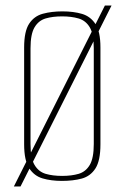

<svg xmlns="http://www.w3.org/2000/svg" viewBox="-20 -640 467 692"><path d="M30 32 358 -620H382L54 32ZM203 12Q164 12 133.5 3Q103 -6 85 -34Q67 -62 67 -120V-469Q67 -527 85 -554.5Q103 -582 134.5 -590.5Q166 -599 205 -599Q245 -599 275.5 -590Q306 -581 324 -553.5Q342 -526 342 -469V-120Q342 -61 324 -33Q306 -5 275 3.5Q244 12 203 12ZM204 -6Q238 -6 263.5 -13.5Q289 -21 303.5 -45.5Q318 -70 318 -121V-466Q318 -517 303.5 -541.5Q289 -566 263 -573.5Q237 -581 204 -581Q170 -581 144.5 -573.5Q119 -566 104.5 -541.5Q90 -517 90 -466V-121Q90 -70 104.5 -45.5Q119 -21 144.5 -13.5Q170 -6 204 -6Z"/></svg>

Font: Alumni Sans Thin Thin
Style: Regular
Weight: 250
Version: Version 1.018